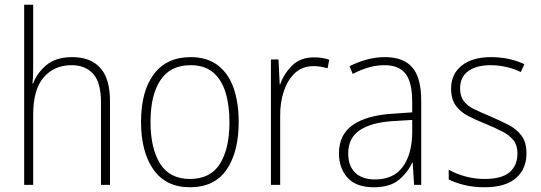

<svg xmlns="http://www.w3.org/2000/svg" viewBox="-20 -780 2283 810"><path d="M120 -504Q120 -481 119.5 -464.5Q119 -448 117 -428H120Q136 -472 176 -505.5Q216 -539 285 -539Q362 -539 403 -493.5Q444 -448 444 -354V0H406V-349Q406 -432 373 -468.5Q340 -505 282 -505Q209 -505 164.5 -454Q120 -403 120 -296V0H82V-760H120Z M987 -265Q987 -139 936 -64.5Q885 10 781 10Q680 10 627.5 -64.5Q575 -139 575 -266Q575 -395 629 -467Q683 -539 784 -539Q854 -539 899 -504.5Q944 -470 965.5 -408.5Q987 -347 987 -265ZM615 -266Q615 -154 655.5 -89.5Q696 -25 781 -25Q868 -25 908 -89Q948 -153 948 -265Q948 -336 931.5 -390Q915 -444 879 -474.5Q843 -505 784 -505Q699 -505 657 -442Q615 -379 615 -266Z M1304 -538Q1340 -538 1369 -528L1362 -492Q1348 -496 1333.5 -498.5Q1319 -501 1303 -501Q1256 -501 1225 -472.5Q1194 -444 1177.5 -395.5Q1161 -347 1162 -288V0H1123V-529H1155L1160 -424H1162Q1177 -468 1212 -503Q1247 -538 1304 -538Z M1604 -539Q1682 -539 1719.5 -495.5Q1757 -452 1757 -355V0H1727L1721 -94H1719Q1700 -52 1662.5 -21Q1625 10 1556 10Q1483 10 1446.5 -30Q1410 -70 1410 -133Q1410 -212 1468 -252.5Q1526 -293 1633 -300L1719 -306V-349Q1719 -434 1690.5 -469.5Q1662 -505 1602 -505Q1570 -505 1537 -496Q1504 -487 1468 -468L1455 -501Q1489 -518 1526.5 -528.5Q1564 -539 1604 -539ZM1636 -269Q1546 -263 1497.5 -230.5Q1449 -198 1449 -133Q1449 -80 1478.5 -51.5Q1508 -23 1561 -23Q1641 -23 1679.5 -76.5Q1718 -130 1719 -219V-274Z M2201 -133Q2201 -67 2156.5 -28.5Q2112 10 2024 10Q1976 10 1937 0Q1898 -10 1873 -23V-64Q1905 -46 1944 -35.5Q1983 -25 2024 -25Q2097 -25 2130 -53.5Q2163 -82 2163 -133Q2163 -167 2146.5 -188Q2130 -209 2100.5 -224.5Q2071 -240 2032 -256Q1989 -273 1955.5 -290.5Q1922 -308 1902.5 -335Q1883 -362 1883 -407Q1883 -467 1927.5 -503Q1972 -539 2051 -539Q2092 -539 2128 -531Q2164 -523 2192 -509L2177 -476Q2152 -489 2118 -497Q2084 -505 2050 -505Q1990 -505 1955.5 -480Q1921 -455 1921 -407Q1921 -374 1936.5 -353.5Q1952 -333 1981 -319Q2010 -305 2049 -289Q2090 -271 2124.5 -253.5Q2159 -236 2180 -208Q2201 -180 2201 -133Z"/></svg>

Font: Noto Sans Gurmukhi SemiCondensed ExtraLight
Style: Regular
Weight: 200
Width: 4
Designer: Jelle Bosma - Monotype Design Team
Foundry: Monotype Imaging Inc.
Version: Version 2.004; ttfautohint (v1.8.4.7-5d5b)